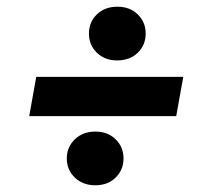

<svg xmlns="http://www.w3.org/2000/svg" viewBox="-20 -577 622 572"><path d="M67 -231 88 -348H526L505 -231ZM264 -25Q227 -25 203 -48Q179 -71 179 -105Q179 -139 203 -162Q227 -185 264 -185Q301 -185 324.5 -162Q348 -139 348 -105Q348 -71 324.5 -48Q301 -25 264 -25ZM329 -397Q292 -397 268.5 -420Q245 -443 245 -477Q245 -511 268.5 -534Q292 -557 330 -557Q367 -557 390.5 -534Q414 -511 414 -477Q414 -443 390.5 -420Q367 -397 329 -397Z"/></svg>

Font: DM Sans 11pt ExtraBold
Style: Italic
Weight: 800
Italic angle: -10°
Version: Version 4.004;gftools[0.9.30]